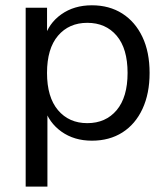

<svg xmlns="http://www.w3.org/2000/svg" viewBox="-20 -515 623 715"><path d="M75.6 180V-486.3H155.2V-371.2H144.7Q160.7 -428 208.3 -461.6Q255.8 -495.3 322.1 -495.3Q387.1 -495.3 435.4 -464.6Q483.6 -433.8 510.3 -377.6Q537.1 -321.3 537.1 -243.4Q537.1 -166.5 510.6 -109.5Q484.1 -52.5 435.9 -21.8Q387.6 8.9 322.1 8.9Q256.3 8.9 209 -24.7Q161.7 -58.4 145.1 -113.8H156.6V180ZM305.1 -56.4Q373.8 -56.4 414.5 -104.8Q455.1 -153.3 455.1 -243.4Q455.1 -334 414.5 -382Q373.8 -430 305.1 -430Q236.9 -430 196 -382Q155.1 -334 155.1 -243.4Q155.1 -153.3 196 -104.8Q236.9 -56.4 305.1 -56.4Z"/></svg>

Font: Nunito Sans 12pt ExtraLight
Style: Regular
Weight: 200
Designer: Vernon Adams
Foundry: Vernon Adams
Version: Version 3.101;gftools[0.9.27]